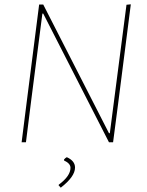

<svg xmlns="http://www.w3.org/2000/svg" viewBox="-20 -658 680 888"><path d="M585 -638 526 -176 503 0H484L180 -595H176L125 -199L100 0H80L104 -190L161 -637H180L484 -42H488L565 -636ZM289 69Q327 86 327 117Q327 159 261 210L251 199L252 196Q306 156 306 118Q306 98 276 84V80Q281 73 289 69Z"/></svg>

Font: Alegreya Sans Thin
Style: Italic
Weight: 100
Italic angle: -7°
Designer: Juan Pablo del Peral
Foundry: Huerta Tipografica
Version: Version 2.007